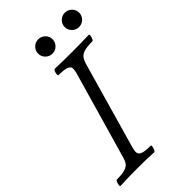

<svg xmlns="http://www.w3.org/2000/svg" viewBox="-254 -915 996 996"><g transform="rotate(-45 244.0 -417.0)"><path d="M4 3Q0 3 1 -6Q2 -15 6 -24.5Q10 -34 14 -34Q54 -34 74.5 -40.5Q95 -47 104 -59.5Q113 -72 118 -91L257 -575Q262 -594 260 -606Q258 -618 241 -624.5Q224 -631 183 -631Q179 -631 179.5 -640.5Q180 -650 184 -659Q188 -668 193 -668Q224 -667 255 -666.5Q286 -666 317 -666Q348 -666 379 -666.5Q410 -667 441 -668Q446 -668 445 -659Q444 -650 440 -640.5Q436 -631 431 -631Q391 -631 370.5 -624.5Q350 -618 341 -606Q332 -594 326 -575L188 -91Q183 -72 185 -59.5Q187 -47 204.5 -40.5Q222 -34 262 -34Q267 -34 265.5 -24.5Q264 -15 260 -6Q256 3 251 3Q220 1 189.5 0.5Q159 0 128 0Q97 0 66.5 0.5Q36 1 4 3ZM240 -732Q218 -732 202.5 -747.5Q187 -763 187 -785Q187 -806 202.5 -821.5Q218 -837 240 -837Q262 -837 277.5 -821.5Q293 -806 293 -785Q293 -763 277.5 -747.5Q262 -732 240 -732ZM435 -732Q413 -732 397.5 -747.5Q382 -763 382 -785Q382 -806 397.5 -821.5Q413 -837 435 -837Q457 -837 472.5 -821.5Q488 -806 488 -785Q488 -763 472.5 -747.5Q457 -732 435 -732Z"/></g></svg>

Font: Junicode VF
Style: Italic
Weight: 400
Italic angle: -11°
Designer: Peter S. Baker
Version: Version 2.209